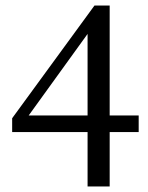

<svg xmlns="http://www.w3.org/2000/svg" viewBox="-20 -675 537 695"><path d="M482 -197H24V-247L322 -655H377V0H297V-591H325L73 -242L72 -257H482Z"/></svg>

Font: Adobe Variable Font Prototype
Style: Regular
Weight: 389
Designer: Frank Grießhammer
Foundry: Adobe
Version: Version 1.004;hotconv 1.0.113;makeotfexe 2.5.65598